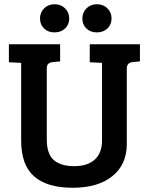

<svg xmlns="http://www.w3.org/2000/svg" viewBox="-20 -874 699 907"><path d="M201 -548V-216Q201 -146 234.5 -117.5Q268 -89 330.5 -89Q393 -89 427.5 -120Q462 -151 462 -211V-577L404 -580V-665H641V-584L608 -581Q579 -578 579 -551V-194Q579 -97 511 -42Q443 13 323 13Q203 13 141.5 -40.5Q80 -94 80 -210V-577L22 -580V-665H264V-584L231 -581Q215 -579 208 -572.5Q201 -566 201 -548ZM437.5 -721Q407 -721 388 -739.5Q369 -758 369 -786.5Q369 -815 388.5 -834.5Q408 -854 438 -854Q468 -854 487.5 -834.5Q507 -815 507 -786.5Q507 -758 487.5 -739.5Q468 -721 437.5 -721ZM237.5 -721Q207 -721 188 -739.5Q169 -758 169 -786.5Q169 -815 188.5 -834.5Q208 -854 238 -854Q268 -854 287.5 -834.5Q307 -815 307 -786.5Q307 -758 287.5 -739.5Q268 -721 237.5 -721Z"/></svg>

Font: Bree Serif
Style: Regular
Weight: 400
Designer: Veronika Burian, Jos Scaglione
Foundry: TypeTogether
Version: Version 1.002